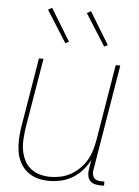

<svg xmlns="http://www.w3.org/2000/svg" viewBox="-54 -787 607 837"><g transform="rotate(5 250.0 -368.5)"><path d="M192 8Q165 8 140.5 1Q116 -6 96.5 -21.5Q77 -37 65 -59.5Q53 -82 49 -107.5Q45 -133 46 -159.5Q47 -186 51 -213L102 -520H122L70 -210Q67 -186 65.5 -162Q64 -138 68 -115Q72 -92 82 -71.5Q92 -51 109.5 -37Q127 -23 149.5 -16.5Q172 -10 196 -10Q218 -10 241.5 -15Q265 -20 286 -32Q307 -44 324.5 -61.5Q342 -79 354 -100Q366 -121 372.5 -143.5Q379 -166 383 -189L438 -520H458L381 -56Q379 -47 380.5 -38Q382 -29 387.5 -22Q393 -15 401.5 -12.5Q410 -10 419 -10H433V8H416Q403 8 391 4.5Q379 1 371 -8Q363 -17 361 -30Q359 -43 361 -56L368 -99Q356 -75 337 -53.5Q318 -32 294.5 -18Q271 -4 244.5 2Q218 8 192 8ZM381 -596 293 -735 310 -745 396 -604ZM211 -596 123 -735 140 -745 226 -604Z"/></g></svg>

Font: Iosevka Term Curly Thin
Style: Italic
Weight: 100
Italic angle: -9°
Designer: Belleve Invis
Foundry: Belleve Invis
Version: Version 32.3.0